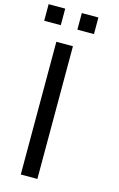

<svg xmlns="http://www.w3.org/2000/svg" viewBox="-147 -1059 694 1118"><g transform="rotate(15 200.0 -500.0)"><path d="M0 -900V-1000H100V-900ZM100 0V-800H200V0ZM200 -900V-1000H300V-900Z"/></g></svg>

Font: Galmuri9 Regular
Style: Regular
Weight: 400
Designer: Lee Minseo (quiple)
Version: Version 2.399;hotconv 1.1.1;makeotfexe 2.6.0 DEVELOPMENT